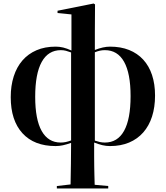

<svg xmlns="http://www.w3.org/2000/svg" viewBox="-20 -821 941 1091"><path d="M519 -639V-537Q567 -556 605 -556Q666 -556 713.5 -537Q761 -518 794 -482Q827 -446 844 -394.5Q861 -343 861 -278Q861 -212 844 -159Q827 -106 794 -68.5Q761 -31 713.5 -11Q666 9 605 9Q583 9 562 4Q541 -1 515 -11Q515 35 515 67.5Q515 100 515.5 126Q516 152 516.5 176Q517 200 518 229L595 236V250H303V236L381 227Q382 165 383 109.5Q384 54 384 -9Q358 0 337.5 4.5Q317 9 296 9Q174 9 107.5 -64Q41 -137 41 -269Q41 -334 58 -387Q75 -440 107.5 -477.5Q140 -515 187.5 -535.5Q235 -556 296 -556Q318 -556 339 -551Q360 -546 386 -534V-739L307 -747V-760L512 -801L520 -796ZM325 -11Q340 -11 354 -14Q368 -17 384 -23V-523Q368 -529 354.5 -532.5Q341 -536 326 -536Q254 -536 217 -469Q180 -402 180 -271Q180 -142 217 -76.5Q254 -11 325 -11ZM576 -536Q561 -536 547.5 -533Q534 -530 519 -524V-22Q534 -17 547.5 -14Q561 -11 576 -11Q648 -11 685 -77.5Q722 -144 722 -275Q722 -404 685 -470Q648 -536 576 -536Z"/></svg>

Font: XinYuGongZhangJiaSongA
Style: Regular
Weight: 900
Designer: XinYuGong
Foundry: Adobe Systems Incorporated
Version: Version 1.00